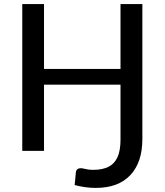

<svg xmlns="http://www.w3.org/2000/svg" viewBox="-20 -738 806 940"><path d="M448.5 182Q398.5 182 345.5 168L351.5 105.5Q354 85.5 375.5 85.5Q382 85.5 391 87.8Q400 90 411.2 91.8Q422.5 93.5 437.5 93.5Q480.5 93.5 510 79.2Q539.5 65 554.8 32.5Q570 0 570 -54.5V-323.5H195.5V0.5H89V-718H195.5V-400.5H570V-718H677V-57Q677 56.5 618.2 119.2Q559.5 182 448.5 182Z"/></svg>

Font: Verano Sans Medium
Style: Regular
Weight: 500
Designer: Lukasz Dziedzic with Adam Twardoch and Botio Nikoltchev
Foundry: tyPoland Lukasz Dziedzic
Version: Version 3.001;December 28, 2019;FontCreator 12.0.0.2547 64-b